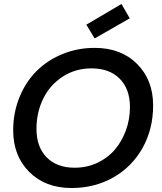

<svg xmlns="http://www.w3.org/2000/svg" viewBox="-20 -947 824 974"><path d="M756.8 -412.1Q756.8 -292.5 703.4 -196.8Q649.9 -101.1 555.2 -47.1Q460.4 6.8 342.8 6.8Q210 6.8 128.4 -74.7Q46.9 -156.2 46.9 -286.1Q46.9 -375 78.4 -452.9Q109.9 -530.8 164.6 -585.7Q219.2 -640.6 295.9 -672.4Q372.6 -704.1 460 -704.1Q593.8 -704.1 675.3 -622.8Q756.8 -541.5 756.8 -412.1ZM165 -293Q165 -201.7 216.6 -148.9Q268.1 -96.2 358.9 -96.2Q420.4 -96.2 473.4 -120.8Q526.4 -145.5 562.3 -187.5Q598.1 -229.5 618.7 -285.6Q639.2 -341.8 639.2 -403.8Q639.2 -495.1 587.4 -547.6Q535.6 -600.1 443.8 -600.1Q362.3 -600.1 297.9 -558.1Q233.4 -516.1 199.2 -446.3Q165 -376.5 165 -293ZM596.2 -926.8 638.2 -854 460 -752 418 -821.8Z"/></svg>

Font: SVN-Poppins Medium
Style: Italic
Weight: 500
Italic angle: -10°
Designer: Ninad Kale (Devanagari), Jonny Pinhorn (Latin)
Foundry: Indian Type Foundry
Version: Version 3.002 2017